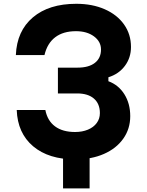

<svg xmlns="http://www.w3.org/2000/svg" viewBox="-20 -839 790 1033"><path d="M385.7 18.6Q241.8 18.6 158.2 -52Q74.6 -122.6 70 -247.1H224Q235.3 -189.3 276.1 -159.1Q316.9 -128.8 383.7 -128.8Q422.8 -128.8 453.2 -141.5Q483.6 -154.2 500.5 -177.3Q517.4 -200.4 517.4 -230.5Q517.4 -280.7 485.4 -308.5Q453.5 -336.3 395 -336.3H291.6V-475.1H397.6Q457.4 -475.1 490.4 -500.7Q523.4 -526.3 523.4 -572.5Q523.4 -615.3 485.6 -643.3Q447.8 -671.2 388.6 -671.2Q319.9 -671.2 277.1 -638.6Q234.3 -606 219.3 -542.9H65.3Q70.7 -672.4 156.9 -745.5Q243.2 -818.6 390.6 -818.6Q476.6 -818.6 543.3 -789.3Q610.1 -760 647.4 -707.3Q684.7 -654.7 684.7 -586.3Q684.7 -528.3 651.8 -484.4Q618.9 -440.5 563.2 -423.3V-402Q617.6 -382.1 649.2 -331.9Q680.7 -281.7 680.7 -214Q680.7 -145.7 643.2 -92.9Q605.8 -40 538.8 -10.7Q471.9 18.6 385.7 18.6ZM319.2 -10H462.1V174.6H319.2Z"/></svg>

Font: Martian Mono VF sWd Rg
Style: Regular
Weight: 400
Width: 6
Monospace: yes
Designer: Roman Shamin
Foundry: Evil Martians
Version: Version 1.100